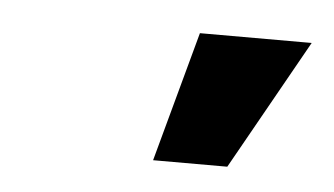

<svg xmlns="http://www.w3.org/2000/svg" viewBox="-28 -795 390 224"><g transform="rotate(5 167.5 -683.0)"><path d="M157.2 -606.9 198.7 -759.3H329.6L244.1 -606.9Z"/></g></svg>

Font: Inter 18pt
Style: Bold Italic
Weight: 700
Italic angle: -9.3988°
Designer: Rasmus Andersson
Foundry: rsms
Version: Version 4.001;git-66647c0bb